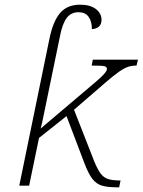

<svg xmlns="http://www.w3.org/2000/svg" viewBox="-20 -790 607 817"><path d="M476 7Q438 7 414 0Q390 -7 373 -29Q356 -51 339 -96L263 -296L146 -203L104 0H62L191 -628Q206 -700 236 -735Q266 -770 321 -770Q364 -770 388 -751.5Q412 -733 412 -706Q412 -669 371 -666Q371 -699 357 -718.5Q343 -738 314 -738Q282 -738 263.5 -713Q245 -688 235 -635L170 -320Q166 -302 162 -281.5Q158 -261 153 -243L389 -443Q435 -482 435 -496Q435 -505 425.5 -508Q416 -511 370 -511L375 -536H567L561 -511Q542 -511 526 -506Q510 -501 487.5 -485.5Q465 -470 428 -438L295 -323L380 -106Q394 -71 407.5 -52.5Q421 -34 440.5 -28Q460 -22 493 -22L487 7Z"/></svg>

Font: Noto Serif ExtraLight
Style: Italic
Weight: 200
Italic angle: -12°
Designer: Monotype Design Team
Foundry: Monotype Imaging Inc.
Version: Version 2.014; ttfautohint (v1.8.4.7-5d5b)